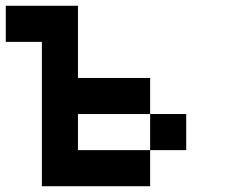

<svg xmlns="http://www.w3.org/2000/svg" viewBox="-20 -645 790 665"><path d="M250 -125H500V0H125V-500H0V-625H250V-375H500V-250H250ZM625 -125H500V-250H625Z"/></svg>

Font: Tiny5
Style: Regular
Weight: 400
Designer: Stefan Schmidt
Foundry: Made with Bits'n'Picas by Kreative Software
Version: Version 1.002; ttfautohint (v1.8.4.7-5d5b)